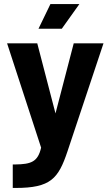

<svg xmlns="http://www.w3.org/2000/svg" viewBox="-20 -729 535 948"><path d="M170 -587H285L372 -709H229ZM43 199H57C230 199 268 153 313 19L491 -515H344L254 -169L164 -515H15L183 0C167 70 134 82 55 83H43Z"/></svg>

Font: Arthouse Owned
Style: Bold
Weight: 700
Designer: Jeremy Tribby
Foundry: Tribby Type
Version: Version 1.000;PS 001.000;hotconv 1.0.88;makeotf.lib2.5.64775